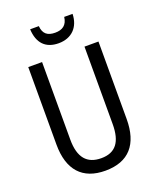

<svg xmlns="http://www.w3.org/2000/svg" viewBox="-167 -1016 918 1123"><g transform="rotate(-20 292.5 -454.0)"><path d="M424 -918H372C366 -868 336 -849 292 -849C245 -849 218 -868 214 -918H160C164 -831 209 -784 290 -784C371 -784 422 -836 424 -918ZM511 -232V-714H424V-232C424 -121 383 -67 294 -67C206 -67 160 -119 160 -231V-714H74V-232C74 -73 150 10 292 10C438 10 511 -75 511 -232Z"/></g></svg>

Font: Noto Sans Sinhala Condensed
Style: Regular
Weight: 400
Width: 3
Designer: Jelle Bosma - Monotype Design Team
Foundry: Monotype Imaging Inc.
Version: Version 2.006